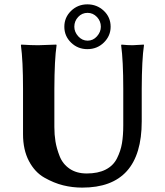

<svg xmlns="http://www.w3.org/2000/svg" viewBox="-20 -853 759 883"><path d="M382.8 -793.9Q356.9 -793.9 339.4 -774.9Q321.8 -755.9 321.8 -730Q321.8 -706.1 339.8 -686Q357.9 -666 383.1 -666Q408.2 -666 426 -686Q443.8 -706.1 443.8 -730Q443.8 -755.9 425.8 -774.9Q407.7 -793.9 382.8 -793.9ZM488.8 -730Q488.8 -688 457.8 -657.5Q426.8 -627 381.8 -627Q337.9 -627 306.9 -657Q275.9 -687 275.9 -730Q275.9 -772.9 306.9 -803Q337.9 -833 381.8 -833Q425.8 -833 457.3 -803.5Q488.8 -773.9 488.8 -730ZM546.9 -444.8Q546.9 -573.7 537.1 -645L539.1 -647.9Q565.9 -645 589.8 -645L641.1 -647.9L642.1 -645Q632.3 -579.1 631.8 -444.8V-294.9Q631.8 10.3 357.9 9.8Q313 9.8 270.5 -0.7Q228 -11.2 184.1 -36.1Q140.1 -61 113 -112.5Q85.9 -164.1 85.9 -235.8V-444.8Q85.9 -573.7 76.2 -645L78.1 -647.9Q122.1 -645 155.8 -645L238.8 -647.9L240.2 -645Q230.5 -579.1 230 -444.8V-269Q230 -233.9 235.1 -202.4Q240.2 -170.9 254.2 -135Q268.1 -99.1 300 -77.1Q332 -55.2 378.9 -55.2Q430.7 -55.2 465.8 -73Q501 -90.8 518.1 -125Q535.2 -159.2 541 -194.6Q546.9 -230 546.9 -276.9Z"/></svg>

Font: Linux Biolinum
Style: Bold
Weight: 700
Designer: Philipp H. Poll
Foundry: Philipp H. Poll
Version: Version 1.3.2 ; ttfautohint (v0.9)